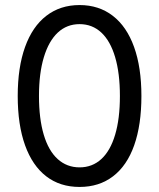

<svg xmlns="http://www.w3.org/2000/svg" viewBox="-20 -737 636 767"><path d="M50.8 -353.5Q50.8 -467.8 80.1 -549.3Q109.4 -630.9 165 -673.8Q220.7 -716.8 297.9 -716.8Q375 -716.8 430.7 -673.8Q486.3 -630.9 515.6 -549.3Q544.9 -467.8 544.9 -353.5Q544.9 -238.3 516.1 -156.7Q487.3 -75.2 431.6 -32.7Q376 9.8 297.9 9.8Q219.7 9.8 164.6 -32.7Q109.4 -75.2 80.1 -156.7Q50.8 -238.3 50.8 -353.5ZM459 -353.5Q459 -444.3 439.9 -508.8Q420.9 -573.2 384.8 -606.9Q348.6 -640.6 297.9 -640.6Q247.1 -640.6 210.9 -606.9Q174.8 -573.2 155.3 -508.8Q135.7 -444.3 135.7 -353.5Q135.7 -262.7 154.8 -198.7Q173.8 -134.8 210.4 -101.6Q247.1 -68.4 297.9 -68.4Q348.6 -68.4 384.8 -101.6Q420.9 -134.8 439.9 -198.7Q459 -262.7 459 -353.5Z"/></svg>

Font: Pretendard JP Variable
Style: Regular
Weight: 400
Designer: Base glyphs from Inter by Rasmus Andersson; Hangul glyphs from Noto Sans CJK(Source Han Sans) by Jang Soo-young and Kang
Foundry: Kil Hyung-jin
Version: Version 1.307;Glyphs 3.2 (3192)